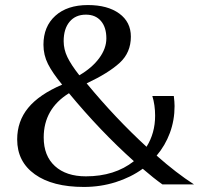

<svg xmlns="http://www.w3.org/2000/svg" viewBox="-20 -730 798 760"><path d="M623 0Q589 -24 545 -62Q498 -28 438 -9Q378 10 312 10Q188 10 118 -40Q48 -90 48 -178Q48 -250 91.5 -303Q135 -356 226 -395Q188 -441 170 -476.5Q152 -512 152 -553Q152 -625 199 -667.5Q246 -710 328 -710Q406 -710 452 -676.5Q498 -643 498 -585Q498 -522 454 -481.5Q410 -441 323 -400Q437 -262 560 -149Q594 -203 594 -272Q594 -314 583 -350H668Q671 -326 671 -310Q671 -254 652.5 -204Q634 -154 600 -114Q678 -45 748 0ZM232 -567Q232 -535 246.5 -504.5Q261 -474 294 -432Q344 -461 372.5 -499.5Q401 -538 401 -578Q401 -622 379.5 -647Q358 -672 320 -672Q279 -672 255.5 -644Q232 -616 232 -567ZM510 -92Q378 -210 253 -361Q153 -299 153 -186Q153 -113 197.5 -72.5Q242 -32 320 -32Q434 -32 510 -92Z"/></svg>

Font: Fahkwang
Style: Regular
Weight: 400
Version: Version 1.000; ttfautohint (v1.6)